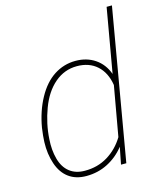

<svg xmlns="http://www.w3.org/2000/svg" viewBox="-114 -831 763 922"><g transform="rotate(-15 268.0 -370.0)"><path d="M54.2 -269.5Q67.9 -349.1 102.3 -412.1Q136.7 -475.1 185.5 -506.6Q234.4 -538.1 292 -538.1Q347.7 -538.1 388.9 -510.3Q430.2 -482.4 448.7 -431.2L504.4 -750H530.8L401.4 0H375L391.6 -84.5Q356.4 -40 307.6 -15.1Q258.8 9.8 201.2 9.8Q149.4 9.8 114.3 -15.9Q79.1 -41.5 62.3 -91.1Q45.4 -140.6 47.4 -200.2Q48.3 -228 54.2 -269.5ZM74.2 -207.5Q70.3 -153.8 82.5 -108.9Q94.7 -64 124.8 -40.3Q154.8 -16.6 200.2 -16.6Q263.7 -16.1 314.2 -46.9Q364.7 -77.6 397 -130.9L440.9 -378.4Q430.7 -441.9 391.8 -476.8Q353 -511.7 292 -511.7Q230 -511.7 181.6 -470.5Q133.3 -429.2 106 -356Q78.6 -282.7 74.2 -207.5Z"/></g></svg>

Font: TypoPRO Roboto
Style: Italic
Weight: 250
Italic angle: -12°
Designer: Google
Version: Version 2.136; 2016